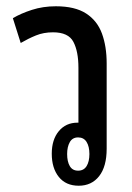

<svg xmlns="http://www.w3.org/2000/svg" viewBox="-20 -584 421 612"><path d="M320 -382V-110Q320 -53 296 -22.5Q272 8 231 8Q190 8 167.5 -20Q145 -48 145 -94Q145 -139 167.5 -166Q190 -193 227 -193H230V-368Q230 -420 214 -450.5Q198 -481 149 -481Q119 -481 94.5 -471Q70 -461 46 -447L21 -526Q46 -541 81.5 -552.5Q117 -564 158 -564Q219 -564 254.5 -541Q290 -518 305 -477Q320 -436 320 -382ZM229 -146Q211 -146 202.5 -131Q194 -116 194 -93Q194 -69 202.5 -54.5Q211 -40 229 -40Q247 -40 256 -54.5Q265 -69 265 -93Q265 -117 256 -131.5Q247 -146 229 -146Z"/></svg>

Font: Noto Sans Thai Looped ExtraCondensed Medium
Style: Regular
Weight: 500
Width: 2
Designer: Sasikarn Vongin, Ben Mitchell
Foundry: The Fontpad Ltd
Version: Version 1.001; ttfautohint (v1.8.4.7-5d5b)